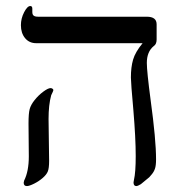

<svg xmlns="http://www.w3.org/2000/svg" viewBox="-20 -609 615 641"><path d="M502.9 -477.1Q502.9 -461.4 493.2 -455.1Q470.2 -436.5 470.2 -398.9Q470.2 -371.1 482.9 -274.9Q501 -142.6 501 -77.1Q501 -56.2 497.3 -45.7Q493.7 -35.2 486.6 -26.9Q479.5 -18.6 478.8 -17.8Q478 -17.1 477.5 -16.6Q477.1 -16.1 476.3 -15.6Q475.6 -15.1 450.2 5.9Q439.9 12.2 435.1 12.2Q425.8 12.2 425.8 0L427.2 -8.3Q433.1 -33.7 433.1 -87.9Q433.1 -147.9 425.3 -240.7Q417 -333 417 -350.1Q417 -384.8 424.3 -409.9Q431.6 -435.1 456.1 -464.8H101.1Q77.6 -464.8 63.7 -481.7Q49.8 -498.5 49.8 -524.9Q49.8 -547.4 60.5 -568.1Q71.3 -588.9 81.1 -588.9Q87.9 -588.9 87.9 -580.1V-568.8Q87.9 -560.5 92.3 -556.9Q96.7 -553.2 107.9 -553.2H470.2Q502.9 -553.2 502.9 -527.8ZM158.2 -308.1Q158.2 -305.7 150.9 -291Q142.1 -258.8 142.1 -211.9L144 -71.8Q144 -47.4 139.6 -36.6Q135.3 -25.9 122.6 -14.9Q109.9 -3.9 93.8 4.2Q77.6 12.2 69.8 12.2Q59.1 12.2 59.1 1L60.5 -5.9Q76.2 -37.1 76.2 -86.9L75.2 -196.8Q75.2 -230.5 79.1 -244.9Q83 -259.3 95.7 -275.1Q108.4 -291 124.5 -303Q140.6 -314.9 148.9 -314.9Q151.9 -314.9 155 -313Q158.2 -311 158.2 -308.1Z"/></svg>

Font: Liberation Serif
Style: Regular
Weight: 400
Designer: Steve Matteson
Foundry: Ascender Corporation
Version: Version 2.1.5